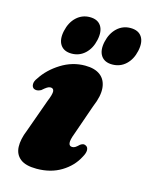

<svg xmlns="http://www.w3.org/2000/svg" viewBox="-109 -773 669 857"><g transform="rotate(15 225.0 -344.0)"><path d="M272 -121.5Q258.5 -121.5 256.5 -135.5Q254.5 -149.5 267 -182L316 -322.5Q338 -374 334.5 -411Q331 -448 305.5 -467.8Q280 -487.5 235 -487.5Q176 -487.5 124 -455Q72 -422.5 42.5 -376.5Q30.5 -361 30.8 -347.5Q31 -334 40.5 -328Q46.5 -325 54.5 -325.2Q62.5 -325.5 73 -331Q86.5 -343 94.8 -348.2Q103 -353.5 110.5 -353.5Q124.5 -353.5 126 -340Q127.5 -326.5 112.5 -290.5L58.5 -140Q40 -95 41.5 -60.5Q43 -26 67.8 -6.2Q92.5 13.5 143 13.5Q208.5 13.5 256.8 -15.8Q305 -45 329 -91.5Q340 -110.5 340 -123.8Q340 -137 331.5 -142.5Q325 -147 318.5 -146.5Q312 -146 304 -140.5Q292.5 -129.5 286 -125.5Q279.5 -121.5 272 -121.5ZM161.4 -523.5Q125.8 -523.5 109.8 -547.2Q93.8 -571 102.6 -612Q111.8 -654 137.8 -678Q163.8 -702 199.4 -702Q235.4 -702 251.2 -678Q267 -654 257.8 -612Q249 -571.5 223.2 -547.5Q197.4 -523.5 161.4 -523.5ZM349 -523.5Q313.4 -523.5 297.4 -547.2Q281.4 -571 290.2 -612Q299.4 -653.5 325.4 -677.8Q351.4 -702 387 -702Q423.8 -702 439.6 -678Q455.4 -654 446.2 -612Q437.4 -571.5 411.6 -547.5Q385.8 -523.5 349 -523.5Z"/></g></svg>

Font: Fraunces
Style: Italic
Weight: 900
Italic angle: -16°
Version: Version 1.000;[0bf87f6ff]